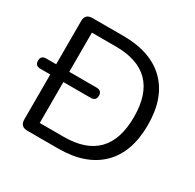

<svg xmlns="http://www.w3.org/2000/svg" viewBox="-161 -873 1057 1040"><g transform="rotate(30 367.0 -352.5)"><path d="M325 0H132Q87 0 87 -45V-326H25Q-8 -326 -8 -358Q-8 -390 25 -390H87V-660Q87 -705 132 -705H325Q497 -705 589.5 -614Q682 -523 682 -353Q682 -182 589 -91Q496 0 325 0ZM340 -326H169V-70H319Q595 -70 595 -353Q595 -635 319 -635H169V-390H340Q373 -390 373 -358Q373 -326 340 -326Z"/></g></svg>

Font: Nunito
Style: Regular
Weight: 400
Designer: Vernon Adams
Foundry: Vernon Adams
Version: Version 3.602